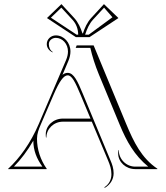

<svg xmlns="http://www.w3.org/2000/svg" viewBox="-20 -820 805 931"><path d="M434 -600H352L347 -588H418C427.3 -546.7 441 -504 459 -460L560.4 -215.4C594.2 -133.8 631.8 -66.9 698.8 -12H636C592 -12 556 -48 556 -92H554C553 -86 553 -81 553 -76C553 -34 590 0 636 0H743V-2C667 -53 628.9 -129.8 591.5 -220ZM141.6 -138.2C141.6 -90.8 157.5 -51.1 185.5 -12H47.4C81.9 -47.5 113.6 -89 141.6 -138.2ZM20 0H206L207 -1C176 -45 159.4 -95.5 159.4 -147.4C159.4 -171.3 167.7 -193 177.2 -215.1L240 -361C267.8 -425.5 288.4 -454.7 308.3 -454.7C328.3 -454.7 344.2 -423.7 370.8 -360L418.9 -245H285C239 -245 201.9 -211 201.9 -169C201.9 -164 201.9 -159 202.9 -153H204.9C204.9 -195.5 241 -230 285 -230H425.1L504 -42C513.5 -19.4 520.3 0.8 520.3 25C520.3 51.4 508.2 74.1 486 88L488 91C514.6 75.4 530.9 50.1 530.9 20.1C530.9 -3.1 524.4 -22.5 515 -44L381.9 -364.6C356.6 -425.2 338.4 -466.7 308.3 -466.7C299.1 -466.7 290.8 -463.4 282.9 -457.1L311 -523.3C318.1 -539.9 321.6 -555.9 321.6 -570.4C321.6 -613.4 289.9 -648.4 250.8 -648.4C226.5 -648.4 206.8 -629.5 206.8 -606.3C206.8 -588.7 217.8 -574.1 234.7 -566L235.7 -568C222.8 -576.2 216.8 -590.3 216.8 -606.3C216.8 -622.9 232 -636.4 250.8 -636.4C283.3 -636.4 309.6 -606.8 309.6 -570.4C309.6 -557.8 306.6 -543.3 300 -528L168 -219C128.4 -126.3 76 -54 19 -1ZM379.9 -658C371.3 -684.2 359.3 -711.7 339.8 -732.8L277.9 -800L207.7 -732.5L347.9 -640H414.1L554.3 -732.5L484.1 -800L422.2 -732.8C402.7 -711.7 390.7 -684.2 382.1 -658ZM410.5 -652H392.8L393.5 -654.2C401.9 -679.7 413.4 -705.6 431 -724.7L484.6 -782.9L525.2 -736.3ZM351.5 -652 226.8 -734.3 277.4 -782.9 331 -724.7C349.9 -704.2 358.7 -680.1 359.2 -652Z"/></svg>

Font: SortefaxS01
Style: Medium
Weight: 500
Designer: gluk
Foundry: gluk
Version: Version 0.261